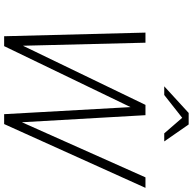

<svg xmlns="http://www.w3.org/2000/svg" viewBox="-22 -932 954 951"><g transform="rotate(90 455.5 -457.0)"><path d="M160 0 142 -700H192L207 -93L500 -700H551L586 -88L859 -700H911L595 0H546L511 -626L209 0ZM408 -793 540 -914H597L681 -793H641L564 -882L451 -793Z"/></g></svg>

Font: Red Hat Text
Style: Italic
Weight: 300
Italic angle: -12°
Designer: Pentagram, MCKL
Foundry: Pentagram, MCKL
Version: Version 1.023